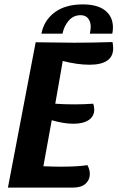

<svg xmlns="http://www.w3.org/2000/svg" viewBox="-20 -852 534 872"><path d="M494 -633Q494 -595 466.5 -576.5Q439 -558 387 -558Q332 -558 265 -575L231 -381Q269 -378 318 -378Q361 -378 403 -381Q408 -369 408 -354Q408 -324 383 -307Q358 -290 313 -290Q270 -290 215 -306L177 -97Q227 -95 254 -95Q335 -95 377 -102Q388 -82 388 -62Q388 -35 368.5 -17.5Q349 0 311 0H16L142 -660Q260 -658 317 -658Q404 -658 491 -661Q494 -646 494 -633ZM392 -730Q392 -753 380.5 -768Q369 -783 346 -783Q313 -783 291.5 -757.5Q270 -732 264 -699H168Q180 -760 228.5 -796Q277 -832 356 -832Q423 -832 458 -804Q493 -776 493 -727Q493 -714 490 -699H388Q392 -718 392 -730Z"/></svg>

Font: Sansita Medium Italic
Style: Regular
Weight: 500
Italic angle: -11°
Designer: Pablo Cosgaya
Foundry: Omnibus-Type
Version: Version 1.006